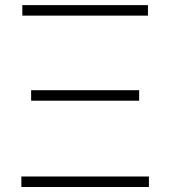

<svg xmlns="http://www.w3.org/2000/svg" viewBox="-20 -748 681 768"><path d="M65.4 0V-42H575.7V0ZM104.5 -345.2V-387.2H536.6V-345.2ZM69.3 -685.5V-727.5H571.8V-685.5Z"/></svg>

Font: Inter 17pt ExtraLight
Style: Regular
Weight: 250
Version: Version 4.001;git-66647c0bb